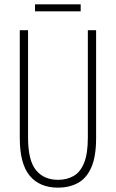

<svg xmlns="http://www.w3.org/2000/svg" viewBox="-20 -853 533 883"><path d="M422 -218Q422 -132 399.5 -82Q377 -32 337.5 -11Q298 10 247 10Q162 10 116.5 -45Q71 -100 71 -218V-714H109V-221Q109 -115 145.5 -70.5Q182 -26 247 -26Q288 -26 319 -44Q350 -62 367 -104.5Q384 -147 384 -221V-714H422ZM351 -833V-801H141V-833Z"/></svg>

Font: Noto Sans Tamil ExtraCondensed ExtraLight
Style: Regular
Weight: 200
Width: 2
Designer: Jelle Bosma - Monotype Design Team
Foundry: Monotype Imaging Inc.
Version: Version 2.004; ttfautohint (v1.8.4.7-5d5b)